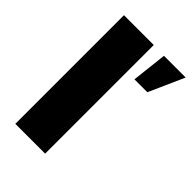

<svg xmlns="http://www.w3.org/2000/svg" viewBox="-215 -815 906 906"><g transform="rotate(45 238.0 -362.5)"><path d="M62 -725H261V0H62ZM331 -723H476L397 -546H311Z"/></g></svg>

Font: Archivo Black
Style: Regular
Weight: 400
Designer: Hector Gatti
Foundry: Omnibus-Type
Version: Version 1.101; ttfautohint (v1.8)